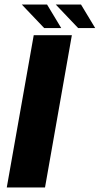

<svg xmlns="http://www.w3.org/2000/svg" viewBox="-20 -831 442 851"><path d="M10 0H179.5L298.5 -675H129.5ZM326.5 -706.5H402L339 -811H227ZM176 -706.5H251.5L188.5 -811H76.5Z"/></svg>

Font: Anybody
Style: Bold Italic
Weight: 700
Italic angle: -10°
Designer: Tyler Finck
Foundry: Etcetera Type Company
Version: Version 1.113;gftools[0.9.25]